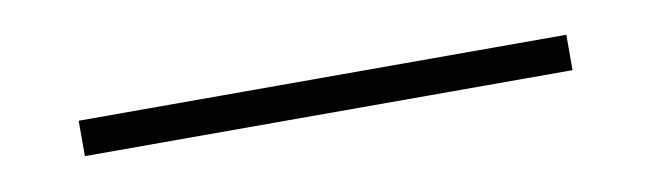

<svg xmlns="http://www.w3.org/2000/svg" viewBox="-22 -69 580 171"><g transform="rotate(-10 268.0 16.0)"><path d="M47.5 32V0H488.5V32Z"/></g></svg>

Font: Encode Sans SC Condensed Thin Thin
Style: Regular
Weight: 250
Version: Version 3.002